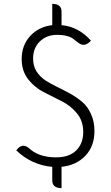

<svg xmlns="http://www.w3.org/2000/svg" viewBox="-20 -850 575 992"><path d="M298 122Q250 122 250 82V12Q144 3 64 -73Q94 -114 129 -85Q179 -37 270 -37Q337 -37 373 -72Q410 -108 410 -168Q410 -226 377 -265Q344 -305 297 -328Q251 -352 204 -375Q158 -399 125 -441Q92 -484 92 -545Q92 -616 136 -664Q180 -712 250 -720V-830Q298 -830 298 -790V-720Q384 -713 450 -640Q417 -604 386 -628L352 -654Q322 -670 276 -670Q220 -670 185 -635Q151 -601 151 -548Q151 -510 168 -482Q186 -454 214 -435Q242 -417 275 -401Q309 -385 343 -366Q377 -347 405 -323Q433 -300 450 -261Q468 -223 468 -172Q468 -95 421 -45Q374 4 298 12V122Z"/></svg>

Font: Swei Half Moon CJK SC
Style: Light
Weight: 300
Version: Version 2.071